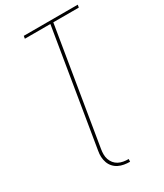

<svg xmlns="http://www.w3.org/2000/svg" viewBox="-233 -823 967 1134"><g transform="rotate(-30 250.0 -256.0)"><path d="M303 223Q283 223 263 219.5Q243 216 226 207.5Q209 199 196 184.5Q183 170 176.5 151.5Q170 133 169 113Q168 93 172 72L302 -717H128L131 -735H499L496 -717H322L192 72Q189 90 189 107.5Q189 125 194.5 141Q200 157 210.5 170Q221 183 236 191Q251 199 268.5 202Q286 205 304 205Z"/></g></svg>

Font: Iosevka Term Curly Thin
Style: Italic
Weight: 100
Italic angle: -9°
Designer: Belleve Invis
Foundry: Belleve Invis
Version: Version 32.3.0